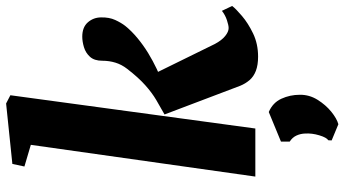

<svg xmlns="http://www.w3.org/2000/svg" viewBox="-270 -586 1128 629"><g transform="rotate(-90 294.5 -272.0)"><path d="M30 0 134 -735.5 63 -756.5 71.5 -796 269.5 -816.5 296.5 -802.5 187.5 0ZM423 9Q395.5 9 376.5 1.8Q357.5 -5.5 346 -19Q334.5 -32.5 327.5 -49.5L233.5 -297.5Q258 -311 281.2 -324.8Q304.5 -338.5 329.5 -360.8Q354.5 -383 383 -420Q397 -438 403.2 -458.2Q409.5 -478.5 409.5 -501.5Q409.5 -527.5 422.5 -541.8Q435.5 -556 454 -561.5Q472.5 -567 488.5 -567Q519.5 -567 535.5 -548.5Q551.5 -530 551.5 -505Q552 -478.5 543 -459Q534 -439.5 523.5 -426Q506.5 -405 483.5 -386Q460.5 -367 434.8 -351.2Q409 -335.5 383 -323.2Q357 -311 333.5 -302L354.5 -356.5L464.5 -132.5Q476.5 -110 490.5 -98.8Q504.5 -87.5 516.5 -87.5Q525.5 -87.5 542.2 -93Q559 -98.5 573 -109.5L589 -76Q580 -64 556.2 -43.8Q532.5 -23.5 498.5 -7.2Q464.5 9 423 9ZM201.5 272 148.5 250 149 239Q158 233.5 165.2 209.5Q172.5 185.5 171 162.5Q170.5 148 164.5 134.8Q158.5 121.5 144.5 112.5V84L241.5 44Q272 57 285 85.2Q298 113.5 298 145.5Q298.5 176.5 281.8 203.5Q265 230.5 242.5 248.8Q220 267 201.5 272Z"/></g></svg>

Font: Merriweather 20pt Black
Style: Italic
Weight: 900
Italic angle: -7.8°
Version: Version 2.101